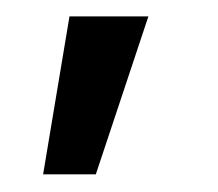

<svg xmlns="http://www.w3.org/2000/svg" viewBox="-20 -82 259 228"><path d="M62.5 -62.5H156.2L93.8 125H31.2Z"/></svg>

Font: Michroma+
Style: Regular
Weight: 400
Designer: beogot
Foundry: beogot
Version: Version